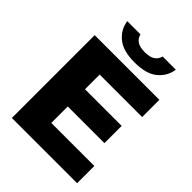

<svg xmlns="http://www.w3.org/2000/svg" viewBox="-263 -1081 1213 1213"><g transform="rotate(45 344.0 -474.0)"><path d="M65.5 0V-740H643.5V-586H264V-455H591.5V-301H264V-154H648.5V0ZM365.5 -796Q262.5 -796 210.2 -839Q158 -882 148.5 -948H266.5Q273 -920 296.2 -903.8Q319.5 -887.5 365.5 -887.5Q411.5 -887.5 434.8 -903.8Q458 -920 464.5 -948H582.5Q573 -882 520.8 -839Q468.5 -796 365.5 -796Z"/></g></svg>

Font: Encode Sans SmExp XBd
Style: Regular
Weight: 800
Width: 6
Designer: Multiple Designers
Foundry: Impallari Type
Version: Version 3.002; ttfautohint (v1.8.3) -l 8 -r 50 -G 200 -x 14 